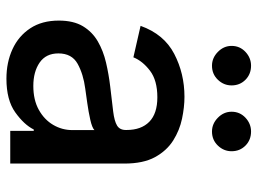

<svg xmlns="http://www.w3.org/2000/svg" viewBox="-124 -680 816 609"><g transform="rotate(90 284.5 -376.0)"><path d="M230.1 12.1Q178.3 12.1 136.5 -7.1Q94.8 -26.3 70.3 -63.4Q45.8 -100.5 45.8 -154.1Q45.8 -200.6 63.7 -230.5Q81.7 -260.3 111.7 -277.7Q141.7 -295.1 179 -303.8Q216.3 -312.5 255 -317.1Q304 -322.8 334.3 -326.5Q364.7 -330.3 378.7 -338.8Q392.8 -347.3 392.8 -366.5V-369Q392.8 -415.5 366.7 -441.1Q340.6 -466.6 289.1 -466.6Q235.4 -466.6 204.7 -443.2Q174 -419.7 162.3 -390.6L62.5 -413.4Q89.1 -487.9 151.5 -520.2Q213.8 -552.6 287.6 -552.6Q320.3 -552.6 356.9 -544.9Q393.5 -537.3 426 -516.9Q458.5 -496.4 478.9 -459.2Q499.3 -421.9 499.3 -362.2V0H395.6V-74.6H391.3Q376.1 -44 337 -16Q297.9 12.1 230.1 12.1ZM253.2 -73.2Q297.6 -73.2 328.8 -90.6Q360.1 -108 376.6 -136.2Q393.1 -164.4 393.1 -196.7V-267Q385.7 -259.6 360.4 -253.9Q335.2 -248.2 307.2 -244.3Q279.1 -240.4 261.7 -237.9Q215.6 -231.9 182.7 -213.6Q149.9 -195.3 149.9 -152.7Q149.9 -113.3 179 -93.2Q208.1 -73.2 253.2 -73.2ZM188.9 -639.9Q164.1 -639.9 145.1 -658.6Q126.1 -677.2 126.1 -702.1Q126.1 -728.3 145.1 -746.1Q164.1 -763.8 188.9 -763.8Q215.6 -763.8 233.5 -746.1Q251.4 -728.3 251.4 -702.1Q251.4 -677.2 233.5 -658.6Q215.6 -639.9 188.9 -639.9ZM397.7 -639.9Q372.9 -639.9 353.9 -658.6Q334.9 -677.2 334.9 -702.1Q334.9 -728.3 353.9 -746.1Q372.9 -763.8 397.7 -763.8Q424.4 -763.8 442.3 -746.1Q460.2 -728.3 460.2 -702.1Q460.2 -677.2 442.3 -658.6Q424.4 -639.9 397.7 -639.9Z"/></g></svg>

Font: Inter UI Medium
Style: Regular
Weight: 500
Designer: Rasmus Andersson
Foundry: rsms
Version: 3.2;8d6f07862